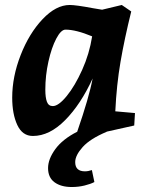

<svg xmlns="http://www.w3.org/2000/svg" viewBox="-20 -529 601 771"><path d="M352 -214Q305 -111 242 -47Q179 17 112 17Q70 17 49.5 -27Q29 -71 29 -137Q29 -221 63 -308Q97 -395 151 -452Q205 -509 260 -509Q285 -509 354 -496L390 -490L469 -509L507 -483Q480 -374 464 -281Q448 -188 443 -82L522 -75L519 -25L407 0H409Q342 28 312 61.5Q282 95 282 122Q282 159 321 159Q334 159 349 154L359 202Q344 210 319.5 216Q295 222 268 222Q225 222 199 203Q173 184 173 146Q173 110 202 70Q231 30 290 0Q338 -139 352 -214ZM192 -103Q215 -103 248 -143.5Q281 -184 310 -248.5Q339 -313 350 -383Q285 -410 243 -410Q225 -410 206 -374Q187 -338 174.5 -282Q162 -226 162 -169Q162 -137 168.5 -120Q175 -103 192 -103Z"/></svg>

Font: Andada Pro ExtraBold
Style: Italic
Weight: 800
Italic angle: -6.99998°
Designer: Carolina Giovagnoli
Foundry: Huerta Tipografica
Version: Version 3.005; ttfautohint (v1.8.4)